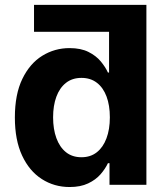

<svg xmlns="http://www.w3.org/2000/svg" viewBox="-20 -747 675 776"><path d="M117.5 -727.3H483.3V-618.6H117.5ZM571.7 0H422.6V-87.4H416.2Q405.5 -64.6 386.2 -42.4Q366.8 -20.2 336.1 -5.7Q305.4 8.9 261.4 8.9Q199.2 8.9 149 -23.3Q98.7 -55.4 69.4 -118.1Q40.1 -180.8 40.1 -272Q40.1 -365.8 70.3 -428.1Q100.5 -490.4 150.7 -521.5Q201 -552.6 261 -552.6Q306.8 -552.6 337.5 -537.1Q368.3 -521.7 387.3 -498.8Q406.2 -475.9 416.2 -453.8H420.8V-727.3H571.7ZM424 -272.7Q424 -321.4 410.5 -357.2Q397 -393.1 371.4 -412.6Q345.9 -432.2 309.3 -432.2Q272 -432.2 246.4 -411.9Q220.9 -391.7 207.7 -355.8Q194.6 -320 194.6 -272.7Q194.6 -225.1 207.9 -188.7Q221.2 -152.3 246.6 -131.9Q272 -111.5 309.3 -111.5Q345.9 -111.5 371.3 -131.6Q396.7 -151.6 410.3 -187.9Q424 -224.1 424 -272.7Z"/></svg>

Font: InterMG
Style: Bold
Weight: 700
Designer: Rasmus Andersson
Foundry: rsms
Version: Version 3.019;December 26, 2023;FontCreator 15.0.0.2955 64-b